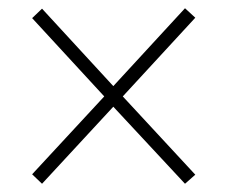

<svg xmlns="http://www.w3.org/2000/svg" viewBox="-20 -593 551 466"><path d="M58 -170 82 -147 255 -334 429 -147 454 -169 278 -359 454 -550 429 -573 255 -384 82 -572 58 -549 233 -359Z"/></svg>

Font: Noto Serif Sinhala SemiCondensed ExtraLight
Style: Regular
Weight: 200
Width: 4
Designer: Jelle Bosma - Monotype Design Team
Foundry: Monotype Imaging Inc.
Version: Version 2.007